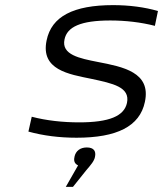

<svg xmlns="http://www.w3.org/2000/svg" viewBox="-20 -529 640 750"><path d="M337 -221C421 -203 489 -189 476 -127C465 -76 408 -51 289 -51C226 -51 161 -58 104 -73L91 -15C149 1 212 9 279 9C436 9 526 -35 546 -131C571 -247 460 -268 362 -287C291 -301 219 -315 232 -375C242 -424 295 -449 411 -449C470 -449 531 -442 585 -428L597 -486C545 -501 485 -509 422 -509C267 -509 181 -465 162 -371C138 -256 249 -239 337 -221ZM237 201H265L317 136C335 115 348 100 351 84C356 61 346 47 319 47C294 47 276 60 271 83V84C267 100 272 111 285 117Z"/></svg>

Font: LT Wave Mono Light
Style: Italic
Weight: 300
Designer: Daniel Lyons
Version: Version 2.5 (Glyphs App)